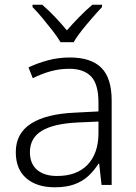

<svg xmlns="http://www.w3.org/2000/svg" viewBox="-20 -785 576 815"><path d="M276 -541Q366 -541 410 -497.5Q454 -454 454 -358V0H411L401 -90H398Q379 -60 354.5 -37.5Q330 -15 295.5 -2.5Q261 10 212 10Q136 10 91.5 -28.5Q47 -67 47 -139Q47 -219 112 -260.5Q177 -302 301 -307L398 -312V-349Q398 -428 366.5 -460.5Q335 -493 274 -493Q233 -493 195 -482.5Q157 -472 119 -453L101 -499Q139 -517 183.5 -529Q228 -541 276 -541ZM308 -265Q207 -260 157 -229.5Q107 -199 107 -139Q107 -90 137.5 -64Q168 -38 222 -38Q306 -38 351.5 -85.5Q397 -133 398 -217V-269ZM237 -606Q224 -628 203 -655Q182 -682 159.5 -709Q137 -736 118 -755V-765H159Q186 -742 213.5 -713Q241 -684 264 -656Q288 -684 316.5 -713Q345 -742 372 -765H413V-755Q395 -736 371.5 -709Q348 -682 326.5 -655Q305 -628 293 -606Z"/></svg>

Font: Noto Sans Cham Light
Style: Regular
Weight: 300
Version: Version 2.002